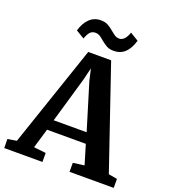

<svg xmlns="http://www.w3.org/2000/svg" viewBox="-185 -1083 1068 1205"><g transform="rotate(20 349.0 -480.5)"><path d="M273 -747H426L657 -70L715 -60V0H420V-60L495 -70L456 -200H197L158 -69L239 -60V0H-16L-17 -60L43 -70ZM342 -578 324 -656 305 -577 216 -270H436ZM332 -847Q315 -862 303 -869Q291 -876 276 -876Q252 -876 239 -860.5Q226 -845 216 -816L160 -850Q175 -902 205.5 -931.5Q236 -961 280 -961Q309 -961 328.5 -950.5Q348 -940 371 -920Q389 -905 400 -898.5Q411 -892 425 -892Q464 -892 484 -953L540 -919Q508 -808 421 -808Q392 -808 374 -817.5Q356 -827 332 -847Z"/></g></svg>

Font: Koeln Type Serif
Style: Bold
Weight: 700
Designer: Eben Sorkin
Foundry: Eben Sorkin
Version: Version 2.002